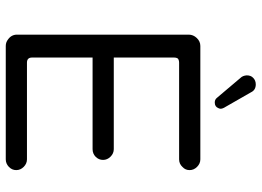

<svg xmlns="http://www.w3.org/2000/svg" viewBox="-140 -768 903 663"><g transform="rotate(90 311.5 -436.5)"><path d="M334 -726.6Q348.6 -726.6 353.5 -739.3Q355.5 -743.2 355.5 -747.1Q355.5 -753.9 348.6 -764.6L298.8 -851.6Q291 -868.2 271.5 -868.2Q257.8 -868.2 249 -859.4Q240.2 -851.6 240.2 -836.9Q241.2 -823.2 249 -815.4Q317.4 -734.4 318.4 -733.4Q324.2 -726.6 334 -726.6ZM530.3 -78.1H196.3Q187.5 -78.1 183.1 -82.5Q178.7 -86.9 178.7 -95.7V-304.7H495.1Q510.7 -304.7 521.5 -315.4Q532.2 -326.2 532.2 -340.8Q532.2 -355.5 521 -366.7Q509.8 -377.9 495.1 -377.9H178.7V-585.9Q178.7 -594.7 182.6 -599.6Q188.5 -603.5 196.3 -603.5H530.3Q545.9 -603.5 556.6 -615.2Q567.4 -625 567.4 -639.6Q567.4 -654.3 556.2 -665.5Q544.9 -676.8 530.3 -676.8H138.7Q123 -676.8 111.3 -664.6Q99.6 -652.3 99.6 -636.7V-43.9Q99.6 -24.4 116.2 -12.7Q126 -4.9 138.7 -4.9H530.3Q544.9 -4.9 556.2 -15.6Q567.4 -26.4 567.4 -41Q567.4 -55.7 556.2 -66.9Q544.9 -78.1 530.3 -78.1Z"/></g></svg>

Font: FakePearl
Style: Light
Weight: 350
Version: Version 1.2